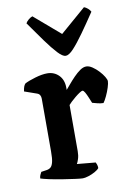

<svg xmlns="http://www.w3.org/2000/svg" viewBox="-87 -822 593 876"><g transform="rotate(-10 210.0 -384.0)"><path d="M225 0Q215 0 189.5 -3.5Q164 -7 132 -12Q100 -17 72.5 -23Q45 -29 33 -33Q33 -41 36.5 -49Q40 -57 43 -62L70 -66Q81 -68 88 -74.5Q95 -81 99 -97Q103 -113 103 -146V-391Q103 -400 99 -407Q95 -414 86 -417L29 -437Q31 -451 34 -459Q37 -467 42 -472Q59 -481 91 -490.5Q123 -500 147 -500Q179 -500 200.5 -478.5Q222 -457 222 -420V-410Q229 -418 241.5 -433Q254 -448 269 -463.5Q284 -479 299 -489.5Q314 -500 328 -500Q341 -500 356 -490Q371 -480 384.5 -465.5Q398 -451 406 -437.5Q414 -424 414 -417Q414 -407 408 -388Q402 -369 393 -350Q384 -331 377 -322Q363 -322 348.5 -326Q334 -330 326 -332Q321 -344 315 -358.5Q309 -373 303 -383.5Q297 -394 292 -394Q288 -394 278 -387.5Q268 -381 256.5 -371.5Q245 -362 235.5 -353Q226 -344 223 -340V-126Q223 -106 218 -90.5Q213 -75 209 -69L295 -61Q297 -58 299.5 -50.5Q302 -43 302 -34Q296 -26 281.5 -18Q267 -10 251 -5Q235 0 225 0ZM245 -564Q231 -564 209 -587.5Q187 -611 158 -651Q129 -691 94 -741Q98 -749 107.5 -757Q117 -765 126 -768L246 -665L365 -768Q374 -765 382.5 -757.5Q391 -750 395 -742Q361 -691 332 -650.5Q303 -610 281.5 -587Q260 -564 245 -564Z"/></g></svg>

Font: Texturina 12pt SemiBold
Style: Regular
Weight: 600
Designer: Guillermo Torres Carreño
Foundry: Omnibus-Type
Version: Version 1.002